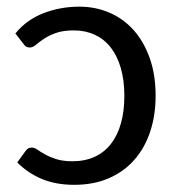

<svg xmlns="http://www.w3.org/2000/svg" viewBox="-20 -534 516 562"><path d="M54 -91Q58 -96.5 62 -99.2Q66 -102 73.5 -102Q81 -102 89.8 -95.8Q98.5 -89.5 112 -82Q125.5 -74.5 144.8 -68.2Q164 -62 192 -62Q229 -62 257.5 -75.2Q286 -88.5 305.2 -113.5Q324.5 -138.5 334.2 -173.8Q344 -209 344 -253.5Q344 -299.5 333.5 -335.2Q323 -371 304 -395.2Q285 -419.5 257.5 -432.2Q230 -445 196.5 -445Q164 -445 143 -437.2Q122 -429.5 108 -420Q94 -410.5 85 -402.8Q76 -395 67 -395Q55.5 -395 50 -404L25 -436Q58 -476.5 107.5 -495.5Q157 -514.5 212 -514.5Q259.5 -514.5 300.2 -497Q341 -479.5 371 -446Q401 -412.5 418.2 -364Q435.5 -315.5 435.5 -253.5Q435.5 -197 419.8 -149.2Q404 -101.5 373.8 -66.8Q343.5 -32 299 -12.5Q254.5 7 197 7Q144 7 103 -10Q62 -27 30.5 -58.5Z"/></svg>

Font: Lato-Regular
Style: Regular
Weight: 400
Designer: Lukasz Dziedzic with Adam Twardoch and Botio Nikoltchev
Foundry: tyPoland Lukasz Dziedzic
Version: Version 2.015; 2015-08-06; http://www.latofonts.com/